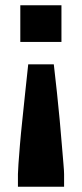

<svg xmlns="http://www.w3.org/2000/svg" viewBox="-20 -530 310 728"><path d="M48 178V130Q48 120 50 91.5Q52 63 55.5 20.5Q59 -22 64.5 -73Q70 -124 75.5 -178.5Q81 -233 87 -286H184Q190 -233 196 -178.5Q202 -124 206.5 -73.5Q211 -23 214.5 19.5Q218 62 220.5 90.5Q223 119 223 130V178ZM57 -371V-510H213V-371Z"/></svg>

Font: Saira Condensed ExtraBold
Style: Regular
Weight: 800
Width: 3
Designer: Hector Gatti with collaboration of the Omnibus-Type team
Foundry: Omnibus-Type
Version: Version 1.101